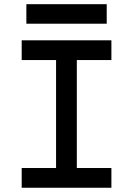

<svg xmlns="http://www.w3.org/2000/svg" viewBox="-20 -883 626 903"><path d="M82 0V-92.8H243.7V-600.6H82V-693.4H503.9V-600.6H341.3V-92.8H503.9V0ZM104 -771.5V-863.3H481.9V-771.5Z"/></svg>

Font: Caskaydia Cove
Style: Regular
Weight: 400
Monospace: yes
Designer: Aaron Bell
Foundry: Saja Typeworks
Version: Version 4.300; ttfautohint (v1.8.3)